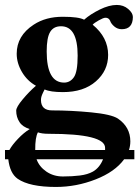

<svg xmlns="http://www.w3.org/2000/svg" viewBox="-21 -511 562 769"><path d="M290 -288.1Q290 -406.2 223.1 -405.8Q193.4 -405.8 179.7 -382.8Q166 -359.9 166 -305.2Q166 -180.2 235.8 -180.2Q259.8 -180.2 274.9 -201.7Q290 -223.1 290 -288.1ZM174.8 24.9Q146 24.9 130.9 19Q119.6 39.1 120.1 89.8H399.9Q400.4 85.4 399.9 81.1Q399.9 24.9 174.8 24.9ZM466.8 -394Q449.7 -394 436.8 -405Q423.8 -416 419.9 -428.2Q414.1 -440.4 400.9 -439.9Q393.1 -439.9 374.5 -429.4Q356 -418.9 350.1 -412.1Q412.1 -361.3 412.1 -291Q412.1 -228 363 -185.1Q314 -142.1 231 -142.1Q180.7 -142.1 157.7 -152.8Q156.7 -150.9 152.1 -141.6Q147.5 -132.3 145.3 -125.2Q143.1 -118.2 143.1 -110.8Q143.1 -68.8 188 -68.8Q263.2 -68.8 344 -61Q424.8 -53.2 451.2 -36.1Q501 -2 501 55.2Q501 72.8 495.6 89.8H517.1V127H476.1Q439.5 177.2 362.1 207.5Q284.7 237.8 203.1 237.8Q97.2 237.8 49.8 205.1Q18.6 183.1 12.2 127H-1V89.8H16.6Q27.3 69.8 50.8 45.2Q74.2 20.5 98.1 5.9Q69.3 -2.9 57.1 -22Q43.9 -42 43.9 -67.9Q43.9 -82 70.1 -113.3Q96.2 -144.5 123 -167.5Q87.9 -187 66.9 -222.7Q45.9 -258.3 45.9 -295.9Q45.9 -367.7 113.8 -412.1Q162.6 -444.3 231.9 -443.8Q293.9 -443.8 315.9 -432.1Q340.8 -454.1 378.4 -472.7Q416 -491.2 446.8 -491.2Q473.6 -491.2 492.4 -475.1Q511.2 -459 511.2 -442.9Q510.7 -394 466.8 -394ZM391.6 127H125.5Q136.2 156.7 164.8 176.3Q193.4 195.8 231 195.8Q268.1 195.8 299.1 191.9Q330.1 188 351.1 176.3Q364.7 168.5 375 155.8Q385.3 143.1 391.6 127Z"/></svg>

Font: Linux Libertine
Style: Bold
Weight: 700
Designer: Philipp H. Poll
Foundry: Philipp H. Poll
Version: Version 5.0.3